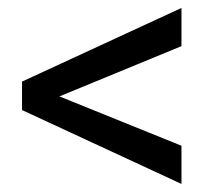

<svg xmlns="http://www.w3.org/2000/svg" viewBox="-20 -556 548 481"><path d="M128.9 -314.5 434.6 -190.9V-95.2L35.2 -280.3V-351.6L434.6 -536.1V-440.4Z"/></svg>

Font: RobotoDraft
Style: Regular
Weight: 400
Version: Version 2.001101; 2014